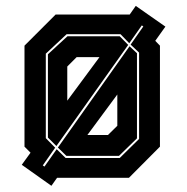

<svg xmlns="http://www.w3.org/2000/svg" viewBox="-20 -588 619 635"><path d="M150 26.5 52 -43 81 -83 61 -103V-437L164 -540H406.5H409L429 -568.5L527 -500L493.5 -453L509 -437V-103L406.5 0H169L167 2.5ZM269 -141.5H337L368 -172V-275.5ZM127 -37 167.5 -94.5 197 -65.5H376L440 -128.5V-414L412 -440.5L454 -500.5L449 -504L407.5 -445L378.5 -475H200.5L131.5 -410.5V-131L162.5 -99.5L121.5 -41ZM199.5 -72.5 171.5 -100 408.5 -435 433 -412V-130.5L373.5 -72.5ZM166.5 -105 138.5 -133V-408.5L203 -468H376L404 -439.5ZM202.5 -255 309 -399H233.5L202.5 -368Z"/></svg>

Font: Tourney ExtraBold
Style: Regular
Weight: 800
Designer: Tyler Finck
Foundry: Etcetera Type Co
Version: Version 1.015